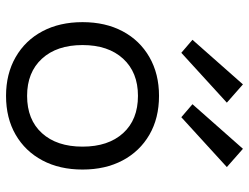

<svg xmlns="http://www.w3.org/2000/svg" viewBox="-112 -680 805 620"><g transform="rotate(90 290.0 -370.5)"><path d="M290 12Q219 12 165 -19Q111 -50 81.5 -105.5Q52 -161 52 -235Q52 -309 81.5 -364.5Q111 -420 165 -451Q219 -482 290 -482Q362 -482 415.5 -451Q469 -420 498.5 -364.5Q528 -309 528 -235Q528 -161 498.5 -105.5Q469 -50 415.5 -19Q362 12 290 12ZM290 -56Q367 -56 410.5 -104Q454 -152 454 -235Q454 -318 410.5 -366Q367 -414 290 -414Q214 -414 170 -366Q126 -318 126 -235Q126 -152 170 -104Q214 -56 290 -56ZM359 -554 317 -590 461 -753 520 -701ZM151 -554 109 -590 253 -753 312 -701Z"/></g></svg>

Font: Sometype Mono
Style: Regular
Weight: 400
Monospace: yes
Designer: Ryoichi Tsunekawa
Foundry: Dharma Type
Version: Version 1.000; ttfautohint (v1.8.3)